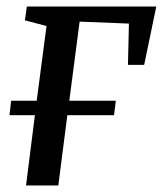

<svg xmlns="http://www.w3.org/2000/svg" viewBox="-20 -566 497 586"><path d="M62 -546H457L420 -368H370.5L373.5 -494L223 -500L191.5 -258.5H333.5L328 -214.5H185.5L158 0H59.5L86.5 -214.5H9L14 -258.5H92L122 -486.5L56 -504Z"/></svg>

Font: Merriweather Text Regular
Style: Italic
Weight: 400
Italic angle: -7.8°
Designer: Eben Sorkin
Foundry: Eben Sorkin
Version: Version 2.100; ttfautohint (v1.7.19-72a1) -l 8 -r 50 -G 200 